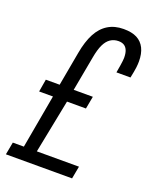

<svg xmlns="http://www.w3.org/2000/svg" viewBox="-140 -773 677 848"><g transform="rotate(20 199.0 -349.0)"><path d="M-7 0 4 -59H56L101 -311H36L46 -370H111L140 -530Q150 -586 169.5 -623Q189 -660 220 -679Q251 -698 293 -698Q332 -698 356 -685.5Q380 -673 392.5 -648Q405 -623 405 -586Q405 -573 403 -556.5Q401 -540 394 -507H328Q332 -529 334 -542.5Q336 -556 337 -564.5Q338 -573 338 -579Q338 -600 332.5 -613.5Q327 -627 316.5 -633.5Q306 -640 290 -640Q269 -640 252.5 -629Q236 -618 225 -595Q214 -572 207 -533L177 -370H267L256 -311H167L117 -59H315L304 0Z"/></g></svg>

Font: Archivo ExtraCondensed Light
Style: Italic
Weight: 300
Width: 2
Italic angle: -10°
Designer: Hector Gatti
Foundry: Omnibus-Type
Version: Version 2.001